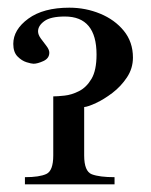

<svg xmlns="http://www.w3.org/2000/svg" viewBox="-20 -480 394 500"><path d="M326.2 -330.1Q326.2 -301.8 310.5 -278.3Q294.9 -254.9 272.7 -238Q250.5 -221.2 230 -211.7Q209.5 -202.1 199.2 -201.2V-75.2Q199.2 -33.7 219.2 -26.1Q239.3 -18.6 278.3 -18.6V0H44.9V-18.6Q82.5 -18.6 100.6 -26.9Q118.7 -35.2 118.7 -75.2V-229Q129.4 -229 147.9 -231Q166.5 -232.9 185.8 -242.7Q205.1 -252.4 218.3 -274.7Q231.4 -296.9 231.4 -337.9Q231.4 -437 148.9 -437Q111.8 -437 95.5 -425Q79.1 -413.1 79.1 -398.4Q79.1 -389.6 86.4 -379.6Q93.8 -369.6 101.1 -360.1Q108.4 -350.6 108.4 -342.8Q108.4 -328.1 93 -321Q77.6 -314 67.4 -314Q62 -314 49.3 -317.9Q36.6 -321.8 25.6 -333Q14.6 -344.2 14.6 -365.7Q14.6 -402.8 53.7 -431.4Q92.8 -460 160.6 -460Q203.1 -460 241 -444.3Q278.8 -428.7 302.5 -399.7Q326.2 -370.6 326.2 -330.1Z"/></svg>

Font: BabelStone Roman
Style: Regular
Weight: 400
Designer: Walt Agee, Victor Gaultney, Peter Martin, Debbi Hosken, Becca Hirsbrunner (SIL); Andrew West (BabelStone)
Foundry: BabelStone
Version: Version 16.000